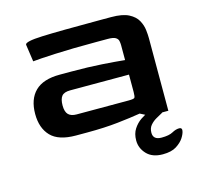

<svg xmlns="http://www.w3.org/2000/svg" viewBox="-94 -546 839 817"><g transform="rotate(-15 325.5 -137.5)"><path d="M189 0Q113 0 79 -35.5Q45 -71 45 -133Q45 -198 80.5 -233Q116 -268 189 -268H240Q315 -268 375 -264Q435 -260 474 -256V-322Q474 -331 472 -340.5Q470 -350 460 -356Q450 -362 426 -362H376Q267 -362 194 -358.5Q121 -355 95 -352L84 -428Q84 -442 160 -445Q236 -448 414 -448H464Q514 -448 541 -434Q568 -420 579.5 -399Q591 -378 593.5 -356.5Q596 -335 596 -320V0H514L475 -20Q433 -13 374 -6.5Q315 0 239 0ZM215 -86H444Q466 -86 470 -90Q474 -94 474 -115V-192H215Q188 -192 177.5 -179Q167 -166 167 -138Q167 -110 179 -98Q191 -86 215 -86ZM526 173Q480 173 455.5 147Q431 121 431 87Q431 57 444.5 36.5Q458 16 476 3.5Q494 -9 507 -13Q533 -21 554.5 -20Q576 -19 576 -10Q576 -3 565 3Q554 9 539 17.5Q524 26 513 39Q502 52 502 72Q502 103 539 103Q572 103 589 93.5Q606 84 621 84Q634 84 632 97.5Q630 111 619 128Q608 145 586 159Q564 173 526 173Z"/></g></svg>

Font: Goldman
Style: Regular
Weight: 400
Designer: Jaikishan Patel
Version: Version 1.000; ttfautohint (v1.8.3)